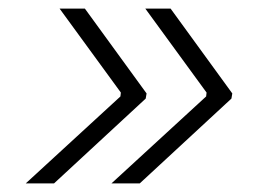

<svg xmlns="http://www.w3.org/2000/svg" viewBox="-20 -498 622 448"><path d="M378 -478H319L462 -282L461 -273L240 -70H306L520 -268L522 -280ZM178 -478H119L262 -282L261 -273L40 -70H106L320 -268L322 -280Z"/></svg>

Font: Fixel Display 20240404 Light
Style: Italic
Weight: 300
Italic angle: -10°
Designer: AlfaBravo + MacPaw
Foundry: Kyrylo Tkachov, Marchela Mozhyna, Serhii Makarenko, Maria Weinstein, Zakhar Kryvoshyya
Version: Version 1.211;Glyphs 3.2 (3225)